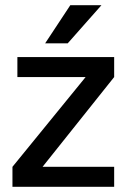

<svg xmlns="http://www.w3.org/2000/svg" viewBox="-20 -720 488 740"><path d="M420 -500V-423L144 -77H420V0H28V-77L310 -423H47V-500ZM371 -700 241 -553H154L251 -700Z"/></svg>

Font: Epunda Sans Medium
Style: Regular
Weight: 500
Designer: Simon Atzbach
Foundry: typofactur
Version: Version 2.204; ttfautohint (v1.8.4.7-5d5b)